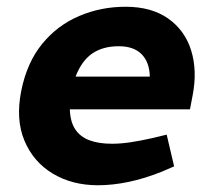

<svg xmlns="http://www.w3.org/2000/svg" viewBox="-20 -541 620 569"><path d="M270 8Q194 8 136.5 -26.5Q79 -61 52.5 -124Q26 -187 43 -272Q60 -356 105 -411Q150 -466 214.5 -493.5Q279 -521 352 -521Q429 -521 478.5 -486Q528 -451 546.5 -391.5Q565 -332 551 -259L543 -217H187Q188 -181 202.5 -158.5Q217 -136 244.5 -125.5Q272 -115 312 -115Q338 -115 367.5 -119.5Q397 -124 428 -131L474 -142L496 -48L459 -32Q409 -12 361.5 -2Q314 8 270 8ZM204 -314H424Q423 -357 399.5 -380.5Q376 -404 332 -404Q285 -404 253.5 -382.5Q222 -361 204 -314Z"/></svg>

Font: REM SemiBold
Style: Italic
Weight: 600
Italic angle: -11°
Designer: Octavio Pardo
Foundry: Ashler Design
Version: Version 1.005;gftools[0.9.28]